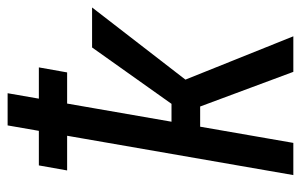

<svg xmlns="http://www.w3.org/2000/svg" viewBox="-163 -627 790 504"><g transform="rotate(-90 232.0 -375.0)"><path d="M239.3 -750 108.9 0H24.4L154.8 -750ZM464.4 -528.3 245.1 -244.6H121.1L125.5 -319.8H211.4L359.4 -528.3ZM295.4 0 200.2 -255.9 255.4 -332 388.7 0ZM307.1 -668 293.9 -593.8H36.6L49.8 -668Z"/></g></svg>

Font: Roboto Condensed
Style: Italic
Weight: 400
Italic angle: -12°
Designer: Christian Robertson
Foundry: Google
Version: Version 3.0